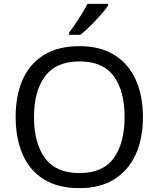

<svg xmlns="http://www.w3.org/2000/svg" viewBox="-20 -964 821 994"><path d="M720 -358Q720 -247 682.5 -164.5Q645 -82 572 -36Q499 10 391 10Q280 10 206.5 -36Q133 -82 97 -165Q61 -248 61 -359Q61 -469 97 -551Q133 -633 206.5 -679Q280 -725 392 -725Q499 -725 572 -679.5Q645 -634 682.5 -551.5Q720 -469 720 -358ZM156 -358Q156 -223 213 -145.5Q270 -68 391 -68Q513 -68 569 -145.5Q625 -223 625 -358Q625 -493 569 -569.5Q513 -646 392 -646Q271 -646 213.5 -569.5Q156 -493 156 -358ZM539 -934Q527 -916 502 -887.5Q477 -859 448.5 -830.5Q420 -802 396 -784H338V-796Q353 -815 370.5 -841Q388 -867 405 -894.5Q422 -922 433 -944H539Z"/></svg>

Font: Noto Sans Khudawadi
Style: Regular
Weight: 400
Designer: Monotype Design Team
Foundry: Monotype Imaging Inc.
Version: Version 2.003; ttfautohint (v1.8.4.7-5d5b)